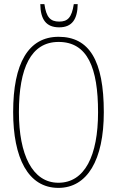

<svg xmlns="http://www.w3.org/2000/svg" viewBox="-20 -904 570 934"><path d="M268 -771C331 -771 357 -811 358 -884H339C329 -818 309 -799 268 -799C225 -799 205 -820 196 -884H176C177 -810 204 -771 268 -771ZM264 10C404 10 485 -125 485 -358C485 -610 414 -725 265 -725C118 -725 44 -596 44 -359C44 -137 116 10 264 10ZM264 -15C137 -15 72 -153 72 -358C72 -574 131 -700 265 -700C406 -700 457 -574 457 -358C457 -146 392 -15 264 -15Z"/></svg>

Font: Noto Serif ExtraCondensed Thin
Style: Regular
Weight: 100
Width: 2
Designer: Monotype Design Team
Foundry: Monotype Imaging Inc.
Version: Version 2.013